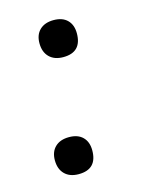

<svg xmlns="http://www.w3.org/2000/svg" viewBox="-69 -407 339 461"><g transform="rotate(-15 100.0 -176.5)"><path d="M71 10Q49 10 36.5 -2.5Q24 -15 24 -37Q24 -58 36.5 -70Q49 -82 71 -82Q93 -82 105 -70Q117 -58 117 -37Q117 10 71 10ZM108 -271Q86 -271 73.5 -283.5Q61 -296 61 -318Q61 -339 73.5 -351Q86 -363 108 -363Q130 -363 142 -351Q154 -339 154 -318Q154 -271 108 -271Z"/></g></svg>

Font: Cormorant Garamond Light Medium
Style: Italic
Weight: 500
Italic angle: -10°
Version: Version 4.001